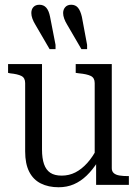

<svg xmlns="http://www.w3.org/2000/svg" viewBox="-20 -779 583 809"><path d="M325 -708 347 -590V-572H323L263 -675Q255 -688 250.5 -700.5Q246 -713 246 -724Q246 -739 255 -749Q264 -759 280 -759Q298 -759 308.5 -746.5Q319 -734 325 -708ZM191 -708 214 -590V-572H189L129 -675Q121 -688 116.5 -700.5Q112 -713 112 -724Q112 -740 121 -749.5Q130 -759 146 -759Q164 -759 175 -746.5Q186 -734 191 -708ZM157 -509V-149Q157 -112 165.5 -87.5Q174 -63 192 -51Q210 -39 240 -39Q271 -39 297.5 -52.5Q324 -66 347.5 -92Q371 -118 391 -157L393 -99Q370 -63 345 -39Q320 -15 291 -2.5Q262 10 227 10Q184 10 152 -6Q120 -22 103 -55.5Q86 -89 86 -141V-429Q86 -451 70 -459Q54 -467 23 -470L14 -472V-509ZM451 -509V-70Q451 -57 459.5 -49.5Q468 -42 483.5 -39.5Q499 -37 519 -37H523V0H385V-108L379 -116V-429Q379 -451 362.5 -459Q346 -467 313 -470L299 -472V-509Z"/></svg>

Font: Roboto Serif 28pt Condensed Light
Style: Regular
Weight: 300
Width: 3
Designer: Greg Gazdowicz
Foundry: Commercial Type
Version: Version 1.008